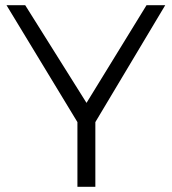

<svg xmlns="http://www.w3.org/2000/svg" viewBox="-20 -719 662 739"><path d="M616 -699 347 -249V0H278V-249L5 -699H77L313 -323L544 -699Z"/></svg>

Font: Gontserrat Light
Style: Regular
Weight: 300
Designer: Julieta Ulanovsky
Foundry: Julieta Ulanovsky
Version: Version 6.001